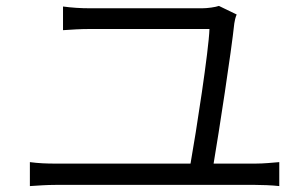

<svg xmlns="http://www.w3.org/2000/svg" viewBox="-20 -690 1040 649"><path d="M81 -142V-61C111 -63 139 -65 167 -65H843C862 -65 898 -64 924 -61V-142C899 -140 872 -137 843 -137H702C720 -243 762 -516 772 -611C773 -619 776 -632 780 -641L720 -670C709 -666 682 -662 663 -662C591 -662 329 -662 285 -662C252 -662 223 -664 193 -668V-588C224 -590 249 -592 286 -592C330 -592 599 -592 688 -592C686 -522 643 -243 624 -137H167C139 -137 110 -138 81 -142Z"/></svg>

Font: Noto Sans CJK HK DemiLight
Style: Regular
Weight: 350
Designer: Ryoko NISHIZUKA 西塚涼子 (kana, bopomofo & ideographs); Paul D. Hunt (Latin, Greek & Cyrillic); Sandoll Communications 산돌커뮤니
Foundry: Adobe
Version: Version 2.004;hotconv 1.0.118;makeotfexe 2.5.65603